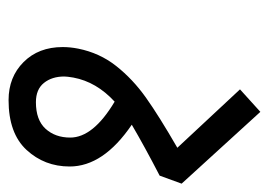

<svg xmlns="http://www.w3.org/2000/svg" viewBox="-142 -500 628 448"><g transform="rotate(-90 172.0 -276.0)"><path d="M286.2 -443.8Q286.2 -426.2 282.5 -407.5Q272.5 -357.5 241.9 -318.8Q211.2 -280 168.1 -249.4Q125 -218.8 51.2 -176.2L187.5 -30L135 17.5L-32.5 -166.2L-13.8 -217.5Q53.8 -252.5 105 -282.5Q7.5 -348.8 7.5 -427.5Q7.5 -486.2 46.2 -528.1Q85 -570 162.5 -570Q216.2 -570 251.2 -535Q286.2 -500 286.2 -443.8ZM217.5 -440Q217.5 -468.8 202.5 -487.5Q187.5 -506.2 157.5 -506.2Q116.2 -506.2 95.6 -483.8Q75 -461.2 75 -426.2Q75 -372.5 158.8 -322.5Q205 -365 215 -418.8Q217.5 -433.8 217.5 -440Z"/></g></svg>

Font: Cambay
Style: Italic
Weight: 400
Italic angle: -11°
Designer: Pooja Saxena
Foundry: Pooja Saxena
Version: Version 1.019;PS 001.019;hotconv 1.0.70;makeotf.lib2.5.58329